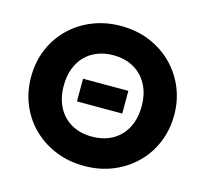

<svg xmlns="http://www.w3.org/2000/svg" viewBox="-105 -834 1036 968"><g transform="rotate(15 413.0 -350.0)"><path d="M412.5 15Q332 15 263.8 -12.8Q195.5 -40.5 145 -90Q94.5 -139.5 66.8 -206Q39 -272.5 39 -350Q39 -428 66.8 -494.5Q94.5 -561 145 -610.5Q195.5 -660 263.8 -687.5Q332 -715 412.5 -715Q493.5 -715 561.5 -687Q629.5 -659 680 -609Q730.5 -559 758.2 -492.8Q786 -426.5 786 -350Q786 -272.5 758.2 -206Q730.5 -139.5 680 -90Q629.5 -40.5 561.5 -12.8Q493.5 15 412.5 15ZM294.5 -290V-408.5H531V-290ZM412.5 -138Q458.5 -138 495.8 -152.5Q533 -167 560 -195Q587 -223 601.5 -262Q616 -301 616 -350Q616 -415.5 590.5 -463Q565 -510.5 519.5 -536.5Q474 -562.5 412.5 -562.5Q367 -562.5 329.5 -547.8Q292 -533 265.2 -505.2Q238.5 -477.5 224 -438.2Q209.5 -399 209.5 -350Q209.5 -285 234.8 -237.2Q260 -189.5 305.8 -163.8Q351.5 -138 412.5 -138Z"/></g></svg>

Font: Geologica Roman
Style: Bold
Weight: 700
Designer: Sindre Bremnes, Frode Helland
Foundry: Monokrom Skriftforlag AS
Version: Version 1.010;gftools[0.9.28]